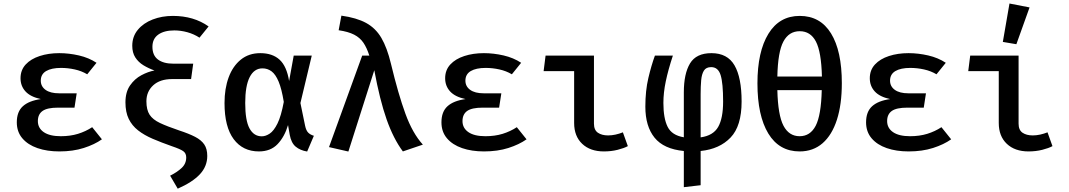

<svg xmlns="http://www.w3.org/2000/svg" viewBox="-20 -864 6194 1113"><path d="M411.8 -240H316.4Q253.8 -240 226.7 -220.8Q199.5 -201.5 199.5 -162.1Q199.5 -121.5 233.8 -97.9Q268.2 -74.4 332.3 -74.4Q387.2 -74.4 432.1 -88.2Q476.9 -102.1 514.4 -126.7L570.8 -56.4Q528.2 -26.2 465.6 -6.2Q403.1 13.8 324.1 13.8Q252.8 13.8 197.2 -5.4Q141.5 -24.6 109.5 -62.3Q77.4 -100 77.4 -154.9Q77.4 -216.4 112.6 -248.2Q147.7 -280 216.9 -289.7Q156.4 -302.6 127.7 -334.1Q99 -365.6 99 -410.3Q99 -457.9 129 -490.3Q159 -522.6 210 -539.2Q261 -555.9 323.6 -555.9Q380 -555.9 437.7 -542.6Q495.4 -529.2 539.5 -500L485.6 -433.3Q452.8 -452.8 413.3 -461.5Q373.8 -470.3 333.8 -470.3Q278.5 -470.3 247.4 -452.1Q216.4 -433.8 216.4 -396.4Q216.4 -363.1 244.1 -343.1Q271.8 -323.1 322.6 -323.1H424.6Z M982.1 -771.8Q1103.1 -771.8 1189.2 -710.8L1136.4 -645.6Q1104.1 -666.7 1065.9 -677.2Q1027.7 -687.7 990.3 -687.7Q931.8 -687.7 897.7 -663.6Q863.6 -639.5 863.6 -592.8Q863.6 -543.1 895.6 -519Q927.7 -494.9 984.6 -494.9H1100L1087.7 -405.6H977.4Q907.7 -405.6 868.2 -369.5Q828.7 -333.3 828.7 -276.9Q828.7 -227.2 847.2 -199Q865.6 -170.8 907.4 -151Q949.2 -131.3 1019 -107.7Q1075.4 -89.2 1111 -70.8Q1146.7 -52.3 1164.1 -26.7Q1181.5 -1 1181.5 40Q1181.5 100 1139 145.9Q1096.4 191.8 1010.3 229.7L966.2 154.4Q1005.6 134.9 1032.6 110Q1059.5 85.1 1059.5 48.7Q1059.5 24.6 1042.3 12.3Q1025.1 0 976.4 -16.4Q915.4 -37.9 865.6 -59.2Q815.9 -80.5 780.5 -108.2Q745.1 -135.9 726.2 -174.9Q707.2 -213.8 707.2 -270.8Q707.2 -330.3 733.8 -368.7Q760.5 -407.2 799.5 -427.9Q838.5 -448.7 875.4 -455.4Q841 -467.7 811.5 -485.6Q782.1 -503.6 764.4 -531Q746.7 -558.5 746.7 -598.5Q746.7 -652.3 779 -691.3Q811.3 -730.3 864.9 -751Q918.5 -771.8 982.1 -771.8Z M1488.7 -555.9Q1559.5 -555.9 1600.8 -517.9Q1642.1 -480 1655.9 -394.4L1682.6 -541.5H1787.2L1721.5 -266.7L1748.7 -134.9Q1754.4 -107.7 1766.4 -95.4Q1778.5 -83.1 1799.5 -76.9L1760.5 14.4Q1720 7.7 1694.1 -13.8Q1668.2 -35.4 1659.5 -82.6L1649.7 -139Q1629.7 -71.3 1589.2 -28.7Q1548.7 13.8 1481 13.8Q1387.7 13.8 1334.6 -57.4Q1281.5 -128.7 1281.5 -266.7Q1281.5 -350.8 1305.6 -415.9Q1329.7 -481 1376.2 -518.5Q1422.6 -555.9 1488.7 -555.9ZM1501.5 -467.7Q1453.3 -467.7 1427.4 -416.9Q1401.5 -366.2 1401.5 -266.7Q1401.5 -165.6 1426.4 -119.7Q1451.3 -73.8 1497.4 -73.8Q1520 -73.8 1543.6 -89.5Q1567.2 -105.1 1588.5 -147.9Q1609.7 -190.8 1625.1 -273.3Q1612.8 -348.7 1595.1 -391Q1577.4 -433.3 1554.1 -450.5Q1530.8 -467.7 1501.5 -467.7Z M2079.5 -541.5H2121Q2106.7 -586.7 2086.7 -616.2Q2066.7 -645.6 2032.8 -663.1Q1999 -680.5 1943.1 -688.7L1959 -773.3Q2047.2 -761 2102.3 -731Q2157.4 -701 2190.8 -644.1Q2224.1 -587.2 2246.2 -494.9Q2288.7 -317.9 2330.3 -204.4Q2371.8 -90.8 2431.3 -25.6L2315.4 13.8Q2260.5 -60 2221 -172.3Q2181.5 -284.6 2149.7 -456.9L1999.5 14.4L1887.2 -11.3Z M2873.3 -240H2777.9Q2715.4 -240 2688.2 -220.8Q2661 -201.5 2661 -162.1Q2661 -121.5 2695.4 -97.9Q2729.7 -74.4 2793.8 -74.4Q2848.7 -74.4 2893.6 -88.2Q2938.5 -102.1 2975.9 -126.7L3032.3 -56.4Q2989.7 -26.2 2927.2 -6.2Q2864.6 13.8 2785.6 13.8Q2714.4 13.8 2658.7 -5.4Q2603.1 -24.6 2571 -62.3Q2539 -100 2539 -154.9Q2539 -216.4 2574.1 -248.2Q2609.2 -280 2678.5 -289.7Q2617.9 -302.6 2589.2 -334.1Q2560.5 -365.6 2560.5 -410.3Q2560.5 -457.9 2590.5 -490.3Q2620.5 -522.6 2671.5 -539.2Q2722.6 -555.9 2785.1 -555.9Q2841.5 -555.9 2899.2 -542.6Q2956.9 -529.2 3001 -500L2947.2 -433.3Q2914.4 -452.8 2874.9 -461.5Q2835.4 -470.3 2795.4 -470.3Q2740 -470.3 2709 -452.1Q2677.9 -433.8 2677.9 -396.4Q2677.9 -363.1 2705.6 -343.1Q2733.3 -323.1 2784.1 -323.1H2886.2Z M3308.2 -451.8H3131.3L3142.6 -541.5H3423.1V-147.2Q3423.1 -110.3 3445.9 -94.6Q3468.7 -79 3505.1 -79Q3526.2 -79 3548.2 -83.8Q3570.3 -88.7 3590.8 -96.9L3619.5 -16.9Q3597.9 -5.1 3560.5 4.4Q3523.1 13.8 3480.5 13.8Q3401.5 13.8 3354.9 -30.3Q3308.2 -74.4 3308.2 -151.3Z M4104.1 -555.9Q4196.9 -555.9 4237.9 -485.1Q4279 -414.4 4279 -275.4Q4279 -133.3 4215.1 -66.7Q4151.3 0 4041.5 11.3V209.7L3944.1 221V11.3Q3827.7 0 3774.4 -65.9Q3721 -131.8 3721 -245.6Q3721 -338.5 3738.5 -412.1Q3755.9 -485.6 3776.4 -541.5H3880.5Q3853.3 -459 3839.5 -392.8Q3825.6 -326.7 3825.6 -267.2Q3825.6 -177.9 3850.3 -128.7Q3874.9 -79.5 3944.1 -68.2V-328.7Q3944.1 -436.9 3980 -496.4Q4015.9 -555.9 4104.1 -555.9ZM4102.6 -474.9Q4072.8 -474.9 4060.3 -454.4Q4047.7 -433.8 4044.6 -398.5Q4041.5 -363.1 4041.5 -317.9V-67.7Q4114.4 -77.9 4143.1 -128.2Q4171.8 -178.5 4171.8 -275.4Q4171.8 -382.1 4157.4 -428.5Q4143.1 -474.9 4102.6 -474.9Z M4615.9 -771.8Q4734.9 -771.8 4797.4 -670.3Q4860 -568.7 4860 -382.1Q4860 -258.5 4831.5 -170Q4803.1 -81.5 4748.5 -33.8Q4693.8 13.8 4615.4 13.8Q4496.9 13.8 4433.8 -90Q4370.8 -193.8 4370.8 -381Q4370.8 -564.6 4434.4 -668.2Q4497.9 -771.8 4615.9 -771.8ZM4615.9 -683.1Q4553.3 -683.1 4521.3 -623.3Q4489.2 -563.6 4486.2 -420.5H4744.6Q4741 -563.6 4709.7 -623.3Q4678.5 -683.1 4615.9 -683.1ZM4743.6 -341.5H4486.2Q4489.7 -195.9 4521.8 -135.1Q4553.8 -74.4 4615.4 -74.4Q4676.9 -74.4 4708.5 -135.1Q4740 -195.9 4743.6 -341.5Z M5334.9 -240H5239.5Q5176.9 -240 5149.7 -220.8Q5122.6 -201.5 5122.6 -162.1Q5122.6 -121.5 5156.9 -97.9Q5191.3 -74.4 5255.4 -74.4Q5310.3 -74.4 5355.1 -88.2Q5400 -102.1 5437.4 -126.7L5493.8 -56.4Q5451.3 -26.2 5388.7 -6.2Q5326.2 13.8 5247.2 13.8Q5175.9 13.8 5120.3 -5.4Q5064.6 -24.6 5032.6 -62.3Q5000.5 -100 5000.5 -154.9Q5000.5 -216.4 5035.6 -248.2Q5070.8 -280 5140 -289.7Q5079.5 -302.6 5050.8 -334.1Q5022.1 -365.6 5022.1 -410.3Q5022.1 -457.9 5052.1 -490.3Q5082.1 -522.6 5133.1 -539.2Q5184.1 -555.9 5246.7 -555.9Q5303.1 -555.9 5360.8 -542.6Q5418.5 -529.2 5462.6 -500L5408.7 -433.3Q5375.9 -452.8 5336.4 -461.5Q5296.9 -470.3 5256.9 -470.3Q5201.5 -470.3 5170.5 -452.1Q5139.5 -433.8 5139.5 -396.4Q5139.5 -363.1 5167.2 -343.1Q5194.9 -323.1 5245.6 -323.1H5347.7Z M5769.7 -451.8H5592.8L5604.1 -541.5H5884.6V-147.2Q5884.6 -110.3 5907.4 -94.6Q5930.3 -79 5966.7 -79Q5987.7 -79 6009.7 -83.8Q6031.8 -88.7 6052.3 -96.9L6081 -16.9Q6059.5 -5.1 6022.1 4.4Q5984.6 13.8 5942.1 13.8Q5863.1 13.8 5816.4 -30.3Q5769.7 -74.4 5769.7 -151.3ZM5831.8 -843.6 5948.2 -821 5871.8 -607.7 5793.3 -621Z"/></svg>

Font: Fira Code Medium
Style: Regular
Weight: 500
Designer: Carrois Corporate, Edenspiekermann AG, Nikita Prokopov
Foundry: Carrois Corporate, Edenspiekermann AG, Nikita Prokopov
Version: Version 6.002